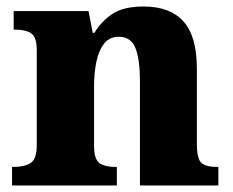

<svg xmlns="http://www.w3.org/2000/svg" viewBox="-20 -570 716 590"><path d="M17 0V-57H21Q55 -57 74 -69Q93 -81 93 -125V-415Q93 -456 76 -467.5Q59 -479 26 -479H22V-536H252L265 -469H270Q291 -504 325 -527Q359 -550 422 -550Q502 -550 543.5 -504.5Q585 -459 585 -358V-128Q585 -82 599 -69.5Q613 -57 647 -57H651V0H410V-322Q410 -386 396.5 -421.5Q383 -457 345 -457Q316 -457 299.5 -435.5Q283 -414 276 -379.5Q269 -345 269 -305V-122Q269 -81 285.5 -69Q302 -57 335 -57H339V0Z"/></svg>

Font: Noto Serif Georgian ExtraBold
Style: Regular
Weight: 800
Designer: Monotype Design Team, Akaki Razmadze
Foundry: Google LLC
Version: Version 2.003; ttfautohint (v1.8.4.7-5d5b)